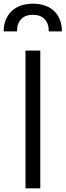

<svg xmlns="http://www.w3.org/2000/svg" viewBox="-50 -1019 355 1039"><path d="M42 -849C42 -906 73 -939 128 -939C183 -939 214 -906 214 -849H285C285 -938 230 -999 128 -999C27 -999 -30 -937 -30 -849ZM168 0V-745H88V0Z"/></svg>

Font: Plus Jakarta Sans
Style: Regular
Weight: 400
Designer: Gumpita Rahayu
Foundry: Tokotype
Version: Version 2.071;gftools[0.9.30]